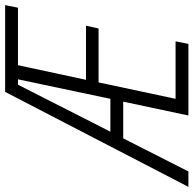

<svg xmlns="http://www.w3.org/2000/svg" viewBox="-88 -731 754 748"><g transform="rotate(-90 289.0 -357.0)"><path d="M-65 0H-5L124 -254H267L213 0H492L502 -50H278L342 -350H552L563 -399H352L409 -664H633L643 -714H305ZM150 -304 333 -664H354L278 -304Z"/></g></svg>

Font: Noto Sans Condensed Light
Style: Italic
Weight: 300
Width: 3
Italic angle: -12°
Designer: Monotype Design Team
Foundry: Monotype Imaging Inc.
Version: Version 2.013